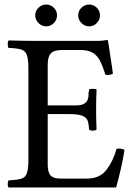

<svg xmlns="http://www.w3.org/2000/svg" viewBox="-20 -825 582 845"><path d="M324 -757Q324 -777 338.5 -791Q353 -805 372 -805Q392 -805 406 -791Q420 -777 420 -757Q420 -738 406 -723.5Q392 -709 372 -709Q353 -709 338.5 -723.5Q324 -738 324 -757ZM135 -757Q135 -777 149.5 -791Q164 -805 183 -805Q203 -805 217 -791Q231 -777 231 -757Q231 -738 217 -723.5Q203 -709 183 -709Q164 -709 149.5 -723.5Q135 -738 135 -757ZM312 -361Q339 -361 351 -369Q363 -377 366.5 -388.5Q370 -400 370 -408Q370 -410 369.5 -412Q369 -414 369 -415Q369 -418 370 -418Q372 -418 372 -431Q374 -433 379 -433.5Q384 -434 388 -434Q393 -434 398 -433.5Q403 -433 405 -431Q404 -413 403.5 -388.5Q403 -364 403 -343Q403 -318 403.5 -296.5Q404 -275 405 -255Q400 -250 388 -250Q377 -250 372 -255Q371 -278 366 -293Q361 -308 342.5 -315.5Q324 -323 281 -323H190V-102Q190 -67 202.5 -53Q215 -39 246 -39H362Q419 -39 448.5 -77.5Q478 -116 493 -170Q496 -171 499 -171Q502 -171 505 -171Q518 -171 528 -165Q522 -127 512 -82.5Q502 -38 491 0H18Q14 -4 14 -14Q14 -27 18 -31Q53 -33 72 -38Q91 -43 98 -62Q105 -81 105 -122V-523Q105 -565 98 -583.5Q91 -602 72 -607.5Q53 -613 18 -614Q14 -618 14 -630Q14 -643 18 -647Q48 -646 86 -645.5Q124 -645 147 -645H402Q420 -645 429 -646Q438 -647 451 -649Q455 -649 455 -646Q456 -643 458.5 -626Q461 -609 464.5 -586Q468 -563 471.5 -539.5Q475 -516 477 -501Q467 -495 453 -495Q451 -495 448.5 -495.5Q446 -496 444 -496Q433 -531 421.5 -555Q410 -579 389.5 -592Q369 -605 331 -605H256Q216 -605 203 -589.5Q190 -574 190 -541V-361Z"/></svg>

Font: Pochaevsk
Style: Regular
Weight: 400
Version: Version 1.210; ttfautohint (v1.8.4.7-5d5b)